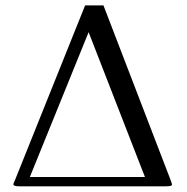

<svg xmlns="http://www.w3.org/2000/svg" viewBox="-20 -671 677 694"><path d="M300.3 -554.7 87.9 -31.2H503.9ZM354 -651.4 597.7 -17.6Q601.6 -7.3 601.6 -3.4Q601.6 2.4 581.1 2.4H49.3Q28.3 2.4 28.3 -4.9Q28.3 -7.8 33.2 -17.6L287.6 -651.4Z"/></svg>

Font: Libertinage
Style: b
Weight: 400
Designer: OSP
Foundry: OSP
Version: Version 1.0; 2008; OFL relea